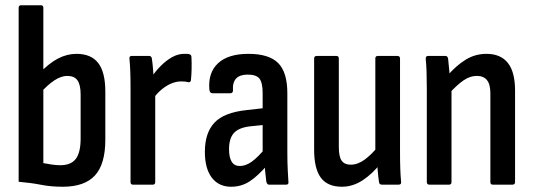

<svg xmlns="http://www.w3.org/2000/svg" viewBox="-20 -703 2032 731"><path d="M219 8Q174 8 136 0.5Q98 -7 51 -11V-673Q51 -683 60 -683H136Q145 -683 145 -673V-82Q160 -79 177 -76.5Q194 -74 210 -74Q250 -74 268.5 -98Q287 -122 287 -176V-343Q287 -380 275 -397Q263 -414 236 -414Q213 -414 187 -397Q161 -380 132 -347L129 -423Q166 -462 200.5 -480Q235 -498 271 -498Q327 -498 354 -463Q381 -428 381 -354V-171Q381 -78 341.5 -35Q302 8 219 8Z M486 0Q477 0 477 -10V-367Q477 -404 476 -430.5Q475 -457 473 -478Q471 -490 481 -490H548Q556 -490 558 -481Q561 -462 563 -436Q565 -410 565 -392L571 -363V-10Q571 0 562 0ZM562 -326 558 -411Q573 -433 593 -453Q613 -473 635.5 -485.5Q658 -498 681 -498Q688 -498 692.5 -498Q697 -498 702 -496Q706 -495 707.5 -492Q709 -489 709 -483Q710 -462 709.5 -440.5Q709 -419 707 -398Q706 -389 696 -390Q690 -392 683.5 -392.5Q677 -393 669 -393Q651 -393 632 -385Q613 -377 595 -362Q577 -347 562 -326Z M1004 0Q997 0 994 -11Q992 -25 989.5 -51.5Q987 -78 987 -98L980 -118V-348Q980 -388 968 -403.5Q956 -419 923 -419Q863 -419 867 -359Q867 -348 857 -348H789Q778 -348 777 -363Q772 -427 810.5 -462.5Q849 -498 926 -498Q1004 -498 1039 -463Q1074 -428 1074 -348V-123Q1074 -83 1075.5 -56.5Q1077 -30 1078 -12Q1080 0 1070 0ZM860 8Q813 8 786.5 -26.5Q760 -61 760 -125Q760 -197 796.5 -236Q833 -275 920 -284L991 -292V-228L932 -222Q889 -217 870.5 -196.5Q852 -176 852 -135Q852 -104 862 -87.5Q872 -71 893 -71Q915 -71 938 -87Q961 -103 995 -144L999 -76Q962 -33 930.5 -12.5Q899 8 860 8Z M1282 8Q1227 8 1201.5 -26.5Q1176 -61 1176 -133V-480Q1176 -490 1186 -490H1261Q1270 -490 1270 -480V-143Q1270 -106 1281 -91Q1292 -76 1315 -76Q1342 -76 1368 -95Q1394 -114 1423 -149L1430 -82Q1398 -41 1360.5 -16.5Q1323 8 1282 8ZM1434 0Q1424 0 1423 -10Q1420 -29 1418 -54Q1416 -79 1416 -96L1409 -122V-480Q1409 -490 1418 -490H1493Q1503 -490 1503 -480V-124Q1503 -88 1504 -60.5Q1505 -33 1507 -12Q1509 0 1498 0Z M1856 0Q1847 0 1847 -10V-347Q1847 -382 1834 -398Q1821 -414 1795 -414Q1770 -414 1745.5 -397.5Q1721 -381 1689 -346L1681 -412Q1716 -453 1752.5 -475.5Q1789 -498 1832 -498Q1886 -498 1913.5 -463.5Q1941 -429 1941 -358V-10Q1941 0 1931 0ZM1615 0Q1605 0 1605 -10V-366Q1605 -402 1604 -430.5Q1603 -459 1601 -477Q1600 -490 1609 -490H1676Q1684 -490 1686 -480Q1688 -463 1690.5 -435Q1693 -407 1694 -390L1699 -368V-10Q1699 0 1690 0Z"/></svg>

Font: Sofia Sans Condensed SemiBold
Style: Regular
Weight: 600
Designer: Botio Nikoltchev, Ani Petrova
Foundry: lettersoup
Version: Version 4.101